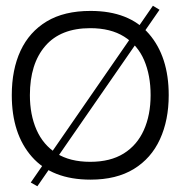

<svg xmlns="http://www.w3.org/2000/svg" viewBox="-20 -611 640 668"><path d="M87 24 512 -591 535 -577 110 37ZM295 14Q161 14 91 -65.5Q21 -145 21 -280Q21 -369 51.5 -434.5Q82 -500 142.5 -536.5Q203 -573 295 -573Q429 -573 498 -493.5Q567 -414 567 -280Q567 -193 536.5 -126.5Q506 -60 445.5 -23Q385 14 295 14ZM294 -48Q364 -48 410.5 -77Q457 -106 480.5 -158.5Q504 -211 504 -280Q504 -349 481.5 -401.5Q459 -454 412 -483.5Q365 -513 294 -513Q191 -513 137.5 -451Q84 -389 84 -280Q84 -212 107 -159.5Q130 -107 176.5 -77.5Q223 -48 294 -48Z"/></svg>

Font: Darker Grotesque Medium
Style: Regular
Weight: 500
Designer: Gabriel Lam
Foundry: TypeRant
Version: Version 1.000;gftools[0.9.28]